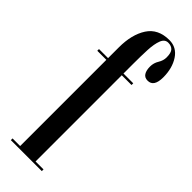

<svg xmlns="http://www.w3.org/2000/svg" viewBox="-254 -774 793 793"><g transform="rotate(45 142.5 -378.0)"><path d="M23 0V-10H67.5V-513.5H14.5V-523.5H67.5V-586.5Q67.5 -661.5 98 -708.5Q128.5 -755.5 194 -755.5Q236.5 -755.5 260.8 -718.8Q285 -682 285 -628.5Q285 -573 249 -573Q231 -573 222.8 -586Q214.5 -599 214.5 -621.5Q214.5 -642.5 225.5 -660.2Q236.5 -678 236.5 -696.5Q236.5 -723.5 226.5 -734Q216.5 -744.5 198.5 -744.5Q178.5 -744.5 169.8 -722Q161 -699.5 159.2 -662.5Q157.5 -625.5 157.5 -581V-523.5H214.5V-513.5H157.5V-10H204V0Z"/></g></svg>

Font: Imbue 100pt Medium
Style: Regular
Weight: 500
Designer: Tyler Finck
Foundry: Etcetera Type Company
Version: Version 1.102; ttfautohint (v1.8.3)